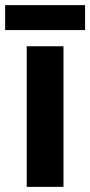

<svg xmlns="http://www.w3.org/2000/svg" viewBox="-36 -727 351 747"><path d="M295 -707H-16V-610H295ZM211 0V-547H68V0Z"/></svg>

Font: Noto Sans Lao Looped SemiCondensed
Style: Bold
Weight: 700
Width: 4
Designer: Mark Frömberg, Ben Mitchell
Foundry: The Fontpad Ltd
Version: Version 1.002